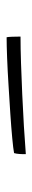

<svg xmlns="http://www.w3.org/2000/svg" viewBox="221 -901 98 580"><g transform="rotate(-90 270.0 -611.0)"><path d="M449.5 -598Q414.5 -598 369.2 -596.5Q324 -595 274.8 -592.8Q225.5 -590.5 178.5 -587.8Q131.5 -585 94.5 -582Q94 -590.5 94.8 -600.8Q95.5 -611 97.5 -617.5Q110.5 -620 142.5 -623Q174.5 -626 216.2 -628.8Q258 -631.5 302 -634.2Q346 -637 384.8 -638.5Q423.5 -640 447.5 -640Q448.5 -636 449 -623.5Q449.5 -611 449.5 -598Z"/></g></svg>

Font: Grandstander Thin ExtraLight
Style: Regular
Weight: 250
Version: Version 1.200